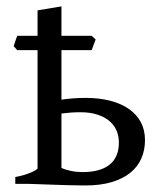

<svg xmlns="http://www.w3.org/2000/svg" viewBox="-20 -564 498 589"><path d="M226.6 -219.7Q209.5 -219.7 195.3 -218.5Q181.2 -217.3 168.5 -215.8V-48.8Q181.2 -43 198 -39.6Q214.8 -36.1 233.4 -36.1Q288.1 -36.1 316.4 -59.1Q344.7 -82 344.7 -127Q344.7 -147 337.4 -163.8Q330.1 -180.7 315.2 -193.1Q300.3 -205.6 278.1 -212.6Q255.9 -219.7 226.6 -219.7ZM261.2 -410.2H168.5V-258.3Q185.1 -260.7 203.9 -262.2Q222.7 -263.7 242.2 -263.7Q284.7 -263.7 318.4 -254.9Q352.1 -246.1 375.7 -229.5Q399.4 -212.9 412.1 -189Q424.8 -165 424.8 -134.3Q424.8 -103.5 413.6 -77.9Q402.3 -52.2 379.6 -33.9Q356.9 -15.6 322.8 -5.4Q288.6 4.9 242.2 4.9Q233.4 4.9 220.9 4.6Q208.5 4.4 194.6 4.2Q180.7 3.9 165.8 3.4Q150.9 2.9 136.7 2.4Q103 1.5 66.4 0H26.9V-21Q41.5 -23.4 54 -27.3Q66.4 -31.2 75.7 -35.2Q85 -39.1 90.1 -42.5Q95.2 -45.9 95.2 -48.3V-410.2H32.7L22 -422.4Q24.4 -429.7 27.1 -438Q29.8 -446.3 32.7 -454.1H95.2V-532.2L168.5 -544.4V-454.1H261.2L273.4 -442.9Z"/></svg>

Font: Gentium Plus
Style: Regular
Weight: 400
Designer: J. Victor Gaultney, Annie Olsen, Iska Routamaa
Foundry: SIL International
Version: Version 1.510